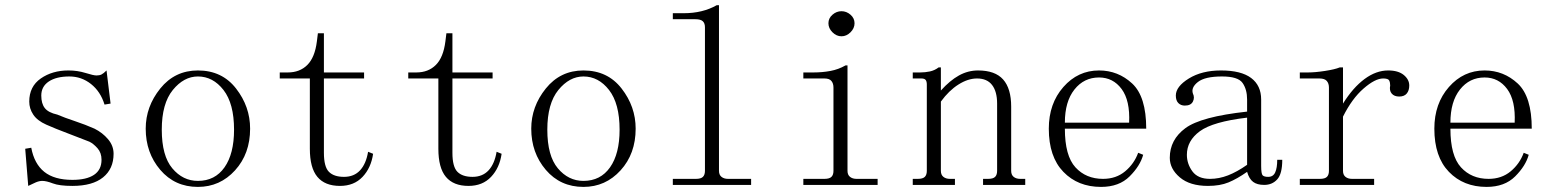

<svg xmlns="http://www.w3.org/2000/svg" viewBox="-20 -735 6040 747"><path d="M93.8 -339.8Q93.8 -398.4 138.7 -429.7Q183.6 -460.9 246.1 -460.9Q281.2 -460.9 312.5 -451.2Q343.8 -441.4 355.5 -441.4Q367.2 -441.4 375 -445.3Q382.8 -449.2 394.5 -460.9L410.2 -332L386.7 -328.1Q371.1 -378.9 334 -408.2Q296.9 -437.5 250 -437.5Q199.2 -437.5 169.9 -418Q140.6 -398.4 140.6 -363.3Q140.6 -332 154.3 -314.5Q168 -296.9 203.1 -289.1Q230.5 -277.3 271.5 -263.7Q312.5 -250 347.7 -234.4Q378.9 -218.8 400.4 -193.4Q421.9 -168 421.9 -136.7Q421.9 -78.1 380.9 -44.9Q339.8 -11.7 261.7 -11.7Q210.9 -11.7 185.5 -21.5Q160.2 -31.2 144.5 -31.2Q132.8 -31.2 119.1 -25.4Q105.5 -19.5 89.8 -11.7L78.1 -156.2L101.6 -160.2Q113.3 -97.7 152.3 -66.4Q191.4 -35.2 261.7 -35.2Q316.4 -35.2 345.7 -54.7Q375 -74.2 375 -113.3Q375 -140.6 359.4 -158.2Q343.8 -175.8 328.1 -183.6Q289.1 -199.2 242.2 -216.8Q195.3 -234.4 160.2 -250Q125 -265.6 109.4 -289.1Q93.8 -312.5 93.8 -339.8Z M953.1 -234.4Q953.1 -136.7 894.5 -72.3Q835.9 -7.8 750 -7.8Q660.2 -7.8 603.5 -74.2Q546.9 -140.6 546.9 -234.4Q546.9 -320.3 603.5 -390.6Q660.2 -460.9 750 -460.9Q843.8 -460.9 898.4 -390.6Q953.1 -320.3 953.1 -234.4ZM609.4 -230.5Q609.4 -128.9 650.4 -80.1Q691.4 -31.2 750 -31.2Q816.4 -31.2 853.5 -84Q890.6 -136.7 890.6 -230.5Q890.6 -332 849.6 -384.8Q808.6 -437.5 750 -437.5Q695.3 -437.5 652.3 -384.8Q609.4 -332 609.4 -230.5Z M1240.2 -140.6Q1240.2 -85.9 1259.8 -66.4Q1279.3 -46.9 1318.4 -46.9Q1357.4 -46.9 1380.9 -72.3Q1404.3 -97.7 1412.1 -144.5L1431.6 -136.7Q1423.8 -82 1390.6 -46.9Q1357.4 -11.7 1302.7 -11.7Q1244.1 -11.7 1214.8 -46.9Q1185.5 -82 1185.5 -156.2V-429.7H1068.4V-453.1H1099.6Q1146.5 -453.1 1175.8 -482.4Q1205.1 -511.7 1212.9 -574.2L1216.8 -605.5H1240.2V-453.1H1396.5V-429.7H1240.2Z M1740.2 -140.6Q1740.2 -85.9 1759.8 -66.4Q1779.3 -46.9 1818.4 -46.9Q1857.4 -46.9 1880.9 -72.3Q1904.3 -97.7 1912.1 -144.5L1931.6 -136.7Q1923.8 -82 1890.6 -46.9Q1857.4 -11.7 1802.7 -11.7Q1744.1 -11.7 1714.8 -46.9Q1685.5 -82 1685.5 -156.2V-429.7H1568.4V-453.1H1599.6Q1646.5 -453.1 1675.8 -482.4Q1705.1 -511.7 1712.9 -574.2L1716.8 -605.5H1740.2V-453.1H1896.5V-429.7H1740.2Z M2453.1 -234.4Q2453.1 -136.7 2394.5 -72.3Q2335.9 -7.8 2250 -7.8Q2160.2 -7.8 2103.5 -74.2Q2046.9 -140.6 2046.9 -234.4Q2046.9 -320.3 2103.5 -390.6Q2160.2 -460.9 2250 -460.9Q2343.8 -460.9 2398.4 -390.6Q2453.1 -320.3 2453.1 -234.4ZM2109.4 -230.5Q2109.4 -128.9 2150.4 -80.1Q2191.4 -31.2 2250 -31.2Q2316.4 -31.2 2353.5 -84Q2390.6 -136.7 2390.6 -230.5Q2390.6 -332 2349.6 -384.8Q2308.6 -437.5 2250 -437.5Q2195.3 -437.5 2152.3 -384.8Q2109.4 -332 2109.4 -230.5Z M2640.6 -683.6Q2676.8 -683.6 2709 -691.4Q2741.2 -699.2 2768.6 -714.8H2777.3V-70.3Q2777.3 -54.7 2787.1 -46.9Q2796.9 -39.1 2812.5 -39.1H2902.3V-15.6H2597.7V-39.1H2687.5Q2707 -39.1 2714.8 -46.9Q2722.7 -54.7 2722.7 -70.3V-628.9Q2722.7 -644.5 2714.4 -652.3Q2706.1 -660.2 2685.5 -660.2H2597.7V-683.6Z M3222.7 -394.5Q3222.7 -410.2 3214.8 -419.9Q3207 -429.7 3187.5 -429.7H3105.5V-453.1H3144.5Q3179.7 -453.1 3210.9 -459Q3242.2 -464.8 3269.5 -480.5H3277.3V-70.3Q3277.3 -54.7 3287.1 -46.9Q3296.9 -39.1 3312.5 -39.1H3394.5V-15.6H3105.5V-39.1H3187.5Q3207 -39.1 3214.8 -46.9Q3222.7 -54.7 3222.7 -70.3ZM3253.9 -691.4Q3273.4 -691.4 3289.1 -677.7Q3304.7 -664.1 3304.7 -644.5Q3304.7 -625 3289.1 -609.4Q3273.4 -593.8 3253.9 -593.8Q3234.4 -593.8 3218.8 -609.4Q3203.1 -625 3203.1 -644.5Q3203.1 -664.1 3218.8 -677.7Q3234.4 -691.4 3253.9 -691.4Z M3531.2 -15.6V-39.1H3550.8Q3570.3 -39.1 3578.1 -46.9Q3585.9 -54.7 3585.9 -70.3V-406.2Q3585.9 -418 3581.5 -423.8Q3577.1 -429.7 3564.5 -429.7H3531.2V-453.1H3559.6Q3579.1 -453.1 3597.7 -457Q3616.2 -460.9 3631.8 -472.7H3640.6V-382.8Q3675.8 -421.9 3710.9 -441.4Q3746.1 -460.9 3785.2 -460.9Q3851.6 -460.9 3882.8 -425.8Q3914.1 -390.6 3914.1 -320.3V-70.3Q3914.1 -54.7 3923.8 -46.9Q3933.6 -39.1 3949.2 -39.1H3968.8V-15.6H3804.7V-39.1H3824.2Q3843.8 -39.1 3851.6 -46.9Q3859.4 -54.7 3859.4 -70.3V-332Q3859.4 -378.9 3839.8 -404.3Q3820.3 -429.7 3781.2 -429.7Q3746.1 -429.7 3709 -406.2Q3671.9 -382.8 3640.6 -339.8V-70.3Q3640.6 -54.7 3650.4 -46.9Q3660.2 -39.1 3675.8 -39.1H3695.3V-15.6Z M4373 -257.8Q4377 -343.8 4343.8 -388.7Q4310.5 -433.6 4255.9 -433.6Q4197.3 -433.6 4160.2 -386.7Q4123 -339.8 4123 -257.8ZM4123 -234.4Q4123 -128.9 4164.1 -84Q4205.1 -39.1 4271.5 -39.1Q4322.3 -39.1 4357.4 -68.4Q4392.6 -97.7 4408.2 -140.6L4427.7 -132.8Q4416 -89.8 4375 -48.8Q4334 -7.8 4263.7 -7.8Q4173.8 -7.8 4117.2 -66.4Q4060.5 -125 4060.5 -234.4Q4060.5 -332 4117.2 -396.5Q4173.8 -460.9 4255.9 -460.9Q4330.1 -460.9 4384.8 -410.2Q4439.5 -359.4 4439.5 -234.4Z M4679.7 -11.7Q4609.4 -11.7 4570.3 -44.9Q4531.2 -78.1 4531.2 -121.1Q4531.2 -191.4 4591.8 -236.3Q4652.3 -281.2 4832 -300.8V-347.7Q4832 -386.7 4814.5 -412.1Q4796.9 -437.5 4734.4 -437.5Q4668 -437.5 4640.6 -416Q4613.3 -394.5 4621.1 -371.1Q4628.9 -355.5 4621.1 -339.8Q4613.3 -324.2 4589.8 -324.2Q4574.2 -324.2 4564.5 -334Q4554.7 -343.8 4554.7 -363.3Q4554.7 -398.4 4605.5 -429.7Q4656.2 -460.9 4730.5 -460.9Q4808.6 -460.9 4847.7 -431.6Q4886.7 -402.3 4886.7 -347.7V-89.8Q4886.7 -58.6 4892.6 -52.7Q4898.4 -46.9 4914.1 -46.9Q4933.6 -46.9 4941.4 -64.5Q4949.2 -82 4949.2 -113.3H4968.8Q4968.8 -58.6 4949.2 -37.1Q4929.7 -15.6 4898.4 -15.6Q4871.1 -15.6 4855.5 -27.3Q4839.8 -39.1 4832 -66.4Q4793 -39.1 4759.8 -25.4Q4726.6 -11.7 4679.7 -11.7ZM4597.7 -132.8Q4597.7 -97.7 4619.1 -68.4Q4640.6 -39.1 4687.5 -39.1Q4722.7 -39.1 4757.8 -52.7Q4793 -66.4 4832 -93.8V-277.3Q4699.2 -261.7 4648.4 -224.6Q4597.7 -187.5 4597.7 -132.8Z M5205.1 -332Q5244.1 -394.5 5289.1 -427.7Q5334 -460.9 5380.9 -460.9Q5419.9 -460.9 5441.4 -443.4Q5462.9 -425.8 5462.9 -402.3Q5462.9 -382.8 5453.1 -371.1Q5443.4 -359.4 5423.8 -359.4Q5404.3 -359.4 5394.5 -371.1Q5384.8 -382.8 5388.7 -402.3Q5388.7 -414.1 5384.8 -421.9Q5380.9 -429.7 5361.3 -429.7Q5330.1 -429.7 5285.2 -390.6Q5240.2 -351.6 5205.1 -281.2V-70.3Q5205.1 -54.7 5214.8 -46.9Q5224.6 -39.1 5240.2 -39.1H5326.2V-15.6H5037.1V-39.1H5115.2Q5134.8 -39.1 5142.6 -46.9Q5150.4 -54.7 5150.4 -70.3V-394.5Q5150.4 -410.2 5142.1 -419.9Q5133.8 -429.7 5113.3 -429.7H5037.1V-453.1H5068.4Q5096.7 -453.1 5134.8 -459Q5172.9 -464.8 5192.4 -472.7H5205.1Z M5873 -257.8Q5877 -343.8 5843.8 -388.7Q5810.5 -433.6 5755.9 -433.6Q5697.3 -433.6 5660.2 -386.7Q5623 -339.8 5623 -257.8ZM5623 -234.4Q5623 -128.9 5664.1 -84Q5705.1 -39.1 5771.5 -39.1Q5822.3 -39.1 5857.4 -68.4Q5892.6 -97.7 5908.2 -140.6L5927.7 -132.8Q5916 -89.8 5875 -48.8Q5834 -7.8 5763.7 -7.8Q5673.8 -7.8 5617.2 -66.4Q5560.5 -125 5560.5 -234.4Q5560.5 -332 5617.2 -396.5Q5673.8 -460.9 5755.9 -460.9Q5830.1 -460.9 5884.8 -410.2Q5939.5 -359.4 5939.5 -234.4Z"/></svg>

Font: BabelStone Khitan Small Seal
Style: Regular
Weight: 400
Designer: Andrew West
Foundry: BabelStone
Version: Version 13.000